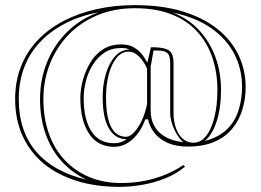

<svg xmlns="http://www.w3.org/2000/svg" viewBox="-20 -626 1016 748"><path d="M506 -606Q611 -606 691.5 -581.5Q772 -557 826.5 -513.5Q881 -470 909 -412Q937 -354 937 -287Q937 -242 924.5 -200Q912 -158 885.5 -125.5Q859 -93 816 -74Q773 -55 712 -55Q665 -55 632 -70Q599 -85 580.5 -109.5Q562 -134 557 -161H546Q535 -130 517 -106Q499 -82 475.5 -68Q452 -54 425 -54Q360 -54 326.5 -106Q293 -158 293 -244Q293 -278 303 -314.5Q313 -351 332 -382.5Q351 -414 381 -433.5Q411 -453 452 -453Q481 -453 500.5 -442Q520 -431 533 -414.5Q546 -398 554 -382L568 -442Q602 -442 621 -437Q640 -432 648 -419Q656 -406 656 -379V-187Q656 -157 663 -134.5Q670 -112 681 -97.5Q692 -83 705.5 -76.5Q719 -70 733 -70Q762 -70 782.5 -95.5Q803 -121 815 -168Q827 -215 827 -276Q827 -343 807.5 -401Q788 -459 748.5 -502.5Q709 -546 648.5 -570Q588 -594 506 -594Q424 -594 358 -566Q292 -538 245.5 -489Q199 -440 174 -376Q149 -312 149 -240Q149 -166 170.5 -105.5Q192 -45 232.5 -2Q273 41 328.5 64Q384 87 452 87Q502 87 546 78Q590 69 627.5 53Q665 37 694 17L701 23Q668 51 624.5 68.5Q581 86 534.5 94Q488 102 446 102Q353 102 278 78.5Q203 55 150 11Q97 -33 68 -96.5Q39 -160 39 -240Q39 -309 61.5 -366.5Q84 -424 126 -468.5Q168 -513 226 -543.5Q284 -574 354.5 -590Q425 -606 506 -606ZM470 -93Q485 -93 501 -109Q517 -125 531 -153.5Q545 -182 553 -221V-359Q540 -388 521 -406.5Q502 -425 482 -425Q454 -425 434 -400.5Q414 -376 403.5 -335.5Q393 -295 393 -249Q393 -189 403.5 -155Q414 -121 431.5 -107Q449 -93 470 -93ZM567 -370V-194Q567 -161 581 -135.5Q595 -110 623 -93.5Q651 -77 694 -72Q680 -84 668.5 -103.5Q657 -123 650 -145Q643 -167 643 -187V-379Q643 -400 638 -411Q633 -422 619.5 -426Q606 -430 578 -429L569 -377ZM306 -244Q306 -161 336 -114.5Q366 -68 425 -68Q439 -68 451 -72Q463 -76 473 -84Q467 -84 461.5 -84.5Q456 -85 451 -87Q419 -95 399.5 -135Q380 -175 380 -249Q380 -290 389.5 -327.5Q399 -365 417 -392Q435 -419 458 -428Q465 -430 471 -431.5Q477 -433 484 -433Q479 -436 470.5 -437.5Q462 -439 452 -439Q415 -439 388 -421.5Q361 -404 342.5 -375Q324 -346 315 -311.5Q306 -277 306 -244ZM778 -77Q832 -91 863.5 -121.5Q895 -152 909 -195.5Q923 -239 923 -287Q923 -358 892.5 -416.5Q862 -475 802.5 -516.5Q743 -558 654 -577Q716 -552 757 -507Q798 -462 819.5 -403Q841 -344 841 -276Q841 -205 824 -153Q807 -101 778 -77ZM364 -578Q293 -565 235.5 -535.5Q178 -506 137 -463Q96 -420 74.5 -364Q53 -308 53 -240Q53 -177 70.5 -125Q88 -73 122.5 -33.5Q157 6 206.5 33Q256 60 318 74Q263 49 222 4.5Q181 -40 158.5 -102Q136 -164 136 -240Q136 -316 163 -383Q190 -450 241 -501Q292 -552 364 -578Z"/></svg>

Font: Kalnia Glaze Thin Medium
Style: Regular
Weight: 500
Version: Version 1.110